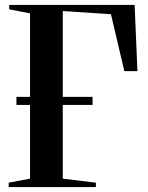

<svg xmlns="http://www.w3.org/2000/svg" viewBox="-20 -763 604 783"><path d="M15.5 0V-18L102.5 -34.5V-708.5L17.5 -725V-743H529L540.5 -473H487L432.5 -705L236 -718V-34.5L371 -18V0ZM47 -335V-368H357.5V-335Z"/></svg>

Font: Merriweather 144pt SemiBold
Style: Regular
Weight: 600
Version: Version 2.100